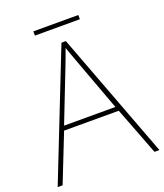

<svg xmlns="http://www.w3.org/2000/svg" viewBox="-149 -923 875 1023"><g transform="rotate(-20 288.5 -412.0)"><path d="M417 -824H162V-800H417ZM549 0H577L307 -716H282L0 0H28L135 -271H445ZM325 -594 435 -296H144L260 -593C270 -620 283 -652 293 -682C306 -645 317 -617 325 -594Z"/></g></svg>

Font: Noto Sans Lao Thin
Style: Regular
Weight: 100
Designer: Monotype Design Team
Foundry: Monotype Imaging Inc.
Version: Version 2.003